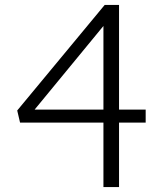

<svg xmlns="http://www.w3.org/2000/svg" viewBox="-20 -755 660 775"><path d="M106.5 -296.5 82 -312.5H421H439.5H568V-260H61L49.5 -309L402.5 -735H460.5V0H397.5V-704L422 -680Z"/></svg>

Font: Monaspace Argon Var
Style: Regular
Weight: 400
Designer: Riley Cran and the Lettermatic Team
Version: Version 1.000 (Monaspace Argon Var)